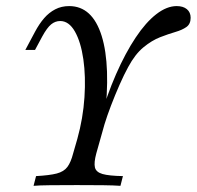

<svg xmlns="http://www.w3.org/2000/svg" viewBox="-20 -602 638 622"><path d="M88.7 0 96.8 -31.5Q140.3 -33.9 163.7 -39.9Q187.1 -46 198.4 -61.3Q209.7 -76.6 216.9 -104.8L230.6 -152.4Q249.2 -219.4 253.6 -286.7Q258.1 -354 250 -410.1Q241.9 -466.1 222.6 -500Q203.2 -533.9 175 -533.9Q158.9 -533.9 145.6 -523Q132.3 -512.1 116.9 -483.9L93.5 -440.3H62.1L93.5 -499.2Q107.3 -525 123 -543.1Q138.7 -561.3 158.9 -571.8Q179 -582.3 204 -582.3Q279 -582.3 309.3 -485.9Q339.5 -389.5 318.5 -212.9L300.8 -206.5Q325.8 -292.7 356 -361.7Q386.3 -430.6 419.4 -480.2Q452.4 -529.8 486.3 -556Q520.2 -582.3 552.4 -582.3Q573.4 -582.3 585.5 -572.2Q597.6 -562.1 597.6 -544.4Q597.6 -524.2 583.9 -514.5Q570.2 -504.8 548 -498.4Q525.8 -491.9 498.8 -481.5Q471.8 -471 444.8 -448.8Q417.7 -426.6 395.2 -384.7Q382.3 -361.3 367.3 -327.4Q352.4 -293.5 339.5 -259.7Q326.6 -225.8 318.5 -199.2L291.9 -104.8Q283.9 -75 287.5 -59.7Q291.1 -44.4 312.1 -38.3Q333.1 -32.3 378.2 -31.5L370.2 0Q348.4 -1.6 313.3 -2Q278.2 -2.4 229 -2.4Q179 -2.4 142.7 -2Q106.5 -1.6 88.7 0Z"/></svg>

Font: Playfair 5pt SemiExpanded Light 12pt
Style: Italic
Weight: 300
Italic angle: -15.6°
Version: Version 2.000;gftools[0.9.28]